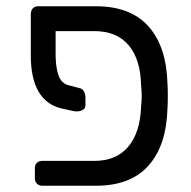

<svg xmlns="http://www.w3.org/2000/svg" viewBox="-20 -591 609 611"><path d="M157 -412Q158 -372 167 -349Q176 -326 197 -320L235 -310Q243 -308 247.5 -299.5Q252 -291 252 -279V-256Q252 -245 241 -240Q230 -235 217 -237L179 -245Q78 -267 78 -415V-548Q79 -559 85 -565Q91 -571 101 -571H286Q396 -571 453 -506.5Q510 -442 513 -324Q514 -314 514 -286Q514 -257 513 -247Q510 -129 453 -64.5Q396 0 286 0H114Q104 0 97.5 -6.5Q91 -13 91 -23V-56Q91 -67 97.5 -73Q104 -79 114 -79H280Q350 -79 388 -124Q426 -169 429 -251Q431 -271 431 -286Q431 -300 429 -320Q427 -403 389 -447.5Q351 -492 280 -492H157Z"/></svg>

Font: Hezaedrus
Style: Regular
Weight: 400
Designer: Hubert & Fischer
Foundry: Hubert & Fischer
Version: Version 1.10;September 3, 2019;FontCreator 11.5.0.2425 64-bi